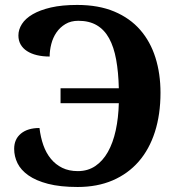

<svg xmlns="http://www.w3.org/2000/svg" viewBox="-20 -744 722 774"><path d="M291 -724.1Q377.4 -724.1 440.7 -697.5Q503.9 -670.9 545.2 -623.5Q586.4 -576.2 606.7 -511.5Q627 -446.8 627 -370.1Q627 -282.7 604.5 -212.4Q582 -142.1 539.1 -92.8Q496.1 -43.5 434.1 -16.8Q372.1 9.8 293 9.8Q222.7 9.8 173.8 -2.9Q125 -15.6 94.5 -37.1Q64 -58.6 50.5 -86.2Q37.1 -113.8 37.1 -144Q37.1 -183.1 64.5 -205.6Q91.8 -228 139.2 -228Q143.6 -190.4 154.8 -158.7Q166 -127 185.1 -103.8Q204.1 -80.6 231 -67.4Q257.8 -54.2 293.9 -54.2Q334 -54.2 364.3 -74.7Q394.5 -95.2 415 -131.6Q435.5 -168 446.5 -218.3Q457.5 -268.6 459 -328.1H224.1V-388.2H459Q457.5 -453.1 448.2 -503.9Q439 -554.7 419.9 -589.4Q400.9 -624 370.4 -642.1Q339.8 -660.2 295.9 -660.2Q265.6 -660.2 243.7 -647Q221.7 -633.8 207.5 -613Q193.4 -592.3 186.8 -566.7Q180.2 -541 180.2 -516.1Q151.9 -516.1 128.7 -521.7Q105.5 -527.3 88.9 -538.1Q72.3 -548.8 63.2 -564.7Q54.2 -580.6 54.2 -601.1Q54.2 -625 68.4 -647.2Q82.5 -669.4 111.8 -686.5Q141.1 -703.6 185.5 -713.9Q230 -724.1 291 -724.1Z"/></svg>

Font: Droids
Style: b
Weight: 700
Foundry: Ascender Corporation
Version: Version 1.00 build 113